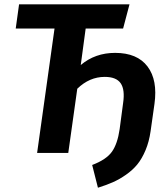

<svg xmlns="http://www.w3.org/2000/svg" viewBox="-20 -712 770 894"><path d="M516.1 -465.8Q619.1 -465.8 667 -402.3Q714.8 -338.9 699.2 -228L681.2 -101.1Q674.3 -52.2 657.7 -12.7Q641.1 26.9 619.4 53.5Q597.7 80.1 566.4 101.8Q535.2 123.5 505.1 136.7Q475.1 149.9 436 162.1L409.2 56.2Q475.1 31.2 501.2 -5.6Q527.3 -42.5 537.1 -110.8L553.2 -231.9Q562.5 -294.4 542 -324.2Q521.5 -354 467.8 -354Q396.5 -354 339.8 -298.8L297.9 0H152.8L233.9 -579.1H53.2L68.8 -691.9H583L553.2 -579.1H378.9L356 -409.2Q422.9 -465.8 516.1 -465.8Z"/></svg>

Font: FiraGO SemiBold
Style: Italic
Weight: 600
Italic angle: -8°
Designer: bBox Type GmbH
Foundry: bBox Type GmbH
Version: Version 1.001;PS 001.001;hotconv 1.0.88;makeotf.lib2.5.64775